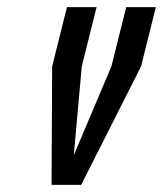

<svg xmlns="http://www.w3.org/2000/svg" viewBox="-20 -520 458 540"><path d="M168.3 -500H251.7L210 -333.3L187.5 -83.3L293.3 -333.3L335 -500H418.3L376.7 -333.3L208.3 0H125L126.7 -333.3Z"/></svg>

Font: Yulong
Style: Italic
Weight: 400
Italic angle: -14.25°
Designer: GGBotNet
Foundry: f0n7.com
Version: 1.00